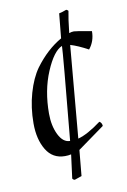

<svg xmlns="http://www.w3.org/2000/svg" viewBox="-86 -677 571 861"><g transform="rotate(-10 199.5 -246.5)"><path d="M159 20Q103 20 74 -28Q45 -76 45 -148.5Q45 -221 63.5 -285.5Q82 -350 112 -392Q166 -465 233 -503L244 -615Q259 -618 277 -625Q282 -625 287 -619Q280 -585 273 -520Q284 -524 294.5 -524Q305 -524 375 -511Q375 -465 348 -432Q302 -457 268 -467L231 -47Q274 -58 337 -105Q348 -99 349 -84L227 4L216 121Q209 123 184 132Q178 132 173 125Q181 68 187 17Q175 20 159 20ZM121 -180Q121 -124 141 -83.5Q161 -43 193 -43Q231 -442 231 -469Q192 -453 156.5 -369Q121 -285 121 -180Z"/></g></svg>

Font: Rosarivo
Style: Italic
Weight: 400
Version: Version 1.003